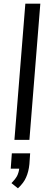

<svg xmlns="http://www.w3.org/2000/svg" viewBox="-20 -756 278 1038"><path d="M58 0 117 -736H198L139 0ZM143 73 139 131Q135 172 121 203Q109 232 77 262L42 234Q61 215 72 196Q81 178 84 156H38L44 73Z"/></svg>

Font: PRinguin Sans
Style: Italic
Weight: 400
Designer: Vernon Adams
Foundry: Vernon Adams
Version: ""